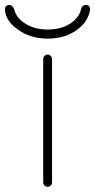

<svg xmlns="http://www.w3.org/2000/svg" viewBox="-43 -764 379 764"><path d="M-23.4 -728.5Q-23.4 -734.4 -19.5 -739.3Q-13.7 -744.1 -5.9 -744.1Q1 -744.1 6.3 -738.8Q11.7 -733.4 13.7 -726.6Q20.5 -696.3 50.8 -674.8Q88.9 -646.5 147 -646.5Q205.1 -646.5 243.2 -674.8Q272.5 -697.3 279.3 -726.6Q283.2 -744.1 298.8 -744.1Q306.6 -744.1 311.5 -739.3Q315.4 -734.4 315.4 -728.5Q315.4 -727.5 315.4 -726.6Q308.6 -679.7 267.6 -648.4Q218.8 -610.4 147 -610.4Q75.2 -610.4 25.4 -648.4Q-23.4 -684.6 -23.4 -728.5ZM128.9 -38.1V-529.3Q128.9 -536.1 134.3 -541.5Q139.6 -546.9 146.5 -546.9Q153.3 -546.9 158.7 -541.5Q164.1 -536.1 164.1 -529.3V-38.1Q164.1 -31.2 158.7 -25.9Q153.3 -20.5 146.5 -20.5Q139.6 -20.5 134.3 -25.9Q128.9 -31.2 128.9 -38.1Z"/></svg>

Font: Gen Jyuu Gothic ExtraLight
Style: Regular
Weight: 100
Designer: [Source Han Sans]
Ryoko NISHIZUKA  (kana & ideographs); Paul D. Hunt (Latin, Greek & Cyrillic); Wenlong ZHANG  (bopomofo
Version: Version 1.002.20150607